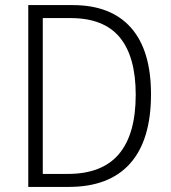

<svg xmlns="http://www.w3.org/2000/svg" viewBox="-20 -734 671 754"><path d="M573 -364Q573 -184 491 -92Q409 0 250 0H91V-714H265Q416 -714 494.5 -625Q573 -536 573 -364ZM513 -362Q513 -511 450.5 -587Q388 -663 257 -663H148V-51H246Q381 -51 447 -129Q513 -207 513 -362Z"/></svg>

Font: Noto Sans Gurmukhi UI SemiCondensed Light
Style: Regular
Weight: 300
Width: 4
Designer: Jelle Bosma - Monotype Design Team
Foundry: Monotype Imaging Inc.
Version: Version 2.004; ttfautohint (v1.8.4.7-5d5b)